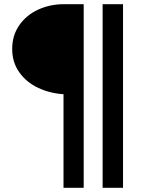

<svg xmlns="http://www.w3.org/2000/svg" viewBox="-20 -783 677 913"><path d="M282 -335Q217 -339 161 -365.5Q105 -392 71.5 -439.5Q38 -487 38 -550Q38 -615 72 -663.5Q106 -712 162 -737.5Q218 -763 282 -763H378V110H282ZM565 110H468V-763H565Z"/></svg>

Font: Open Sauce One SemiBold
Style: Regular
Weight: 600
Designer: Alfredo Marco Pradil
Foundry: Creative Sauce Fz LLC
Version: Version 1.477